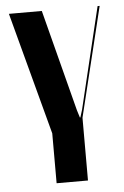

<svg xmlns="http://www.w3.org/2000/svg" viewBox="-50 -532 479 744"><g transform="rotate(-5 189.5 -160.0)"><path d="M262 -69V175H140V-19L13 -495H141L243 -100L252 -71H254L263 -100L358 -495H366Z"/></g></svg>

Font: Moniqa Black Display
Style: Regular
Weight: 900
Designer: Rajesh Rajput
Foundry: Rajesh Rajput
Version: Version 1.000